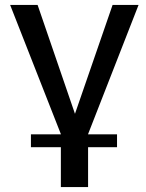

<svg xmlns="http://www.w3.org/2000/svg" viewBox="-20 -543 589 776"><path d="M226 213V52H105V0H226V-1L21 -523H132L283 -83L435 -523H540L336 -1V0H453V52H336V213Z"/></svg>

Font: Raleway SemiBold
Style: Regular
Weight: 600
Designer: Matt McInerney, Pablo Impallari, Rodrigo Fuenzalida
Foundry: Matt McInerney, Pablo Impallari, Rodrigo Fuenzalida
Version: Version 4.026